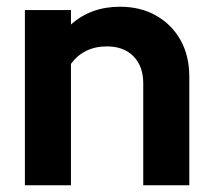

<svg xmlns="http://www.w3.org/2000/svg" viewBox="-20 -551 633 571"><path d="M54 0V-521H191V-478Q250 -531 337 -531Q398 -531 444.5 -504.5Q491 -478 517 -431.5Q543 -385 543 -323V0H406V-303Q406 -354 377 -383.5Q348 -413 298 -413Q263 -413 236 -399.5Q209 -386 191 -361V0Z"/></svg>

Font: Red Hat Display ExtraBold
Style: Regular
Weight: 800
Designer: Pentagram, MCKL
Foundry: Pentagram, MCKL
Version: Version 1.023